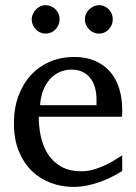

<svg xmlns="http://www.w3.org/2000/svg" viewBox="-20 -716 530 748"><path d="M456.1 -49.8Q435.1 -36.6 412.4 -25.4Q389.6 -14.2 365.5 -5.9Q341.3 2.4 316.4 7.3Q291.5 12.2 266.1 12.2Q220.7 12.2 178.7 -3.2Q136.7 -18.6 104.7 -49.3Q72.8 -80.1 53.5 -126.7Q34.2 -173.3 34.2 -235.8Q34.2 -294.4 51.8 -342Q69.3 -389.6 100.6 -423.6Q131.8 -457.5 174.8 -475.8Q217.8 -494.1 269 -494.1Q315.4 -494.1 350.6 -478.8Q385.7 -463.4 409.2 -436.3Q432.6 -409.2 444.3 -371.3Q456.1 -333.5 456.1 -289.1V-275.9Q456.1 -268.1 455.1 -261.2H130.9Q130.9 -223.1 138.9 -185.1Q147 -147 166 -116.7Q185.1 -86.4 217.3 -67.6Q249.5 -48.8 297.9 -48.8Q319.3 -48.8 340.3 -54.4Q361.3 -60.1 381.6 -68.8Q401.9 -77.6 420.4 -88.6Q439 -99.6 456.1 -110.8ZM356 -328.1Q356 -353 350.1 -374.3Q344.2 -395.5 332.3 -411.1Q320.3 -426.8 302 -435.8Q283.7 -444.8 258.8 -444.8Q233.9 -444.8 212.4 -435.3Q190.9 -425.8 174.6 -407.7Q158.2 -389.6 148.2 -364Q138.2 -338.4 136.2 -306.2H356ZM212.4 -641.1Q212.4 -629.9 208 -619.6Q203.6 -609.4 196.3 -601.6Q189 -593.8 179 -589.4Q168.9 -585 157.7 -585Q146.5 -585 136.7 -589.4Q127 -593.8 119.6 -601.6Q112.3 -609.4 107.9 -619.1Q103.5 -628.9 103.5 -640.1Q103.5 -650.9 107.9 -660.9Q112.3 -670.9 119.6 -678.7Q127 -686.5 136.7 -691.2Q146.5 -695.8 157.7 -695.8Q168.9 -695.8 179 -691.4Q189 -687 196.3 -679.7Q203.6 -672.4 208 -662.4Q212.4 -652.3 212.4 -641.1ZM419.4 -641.1Q419.4 -629.9 415.3 -619.6Q411.1 -609.4 403.8 -601.6Q396.5 -593.8 386.7 -589.4Q377 -585 365.7 -585Q354.5 -585 344.5 -589.4Q334.5 -593.8 326.9 -601.6Q319.3 -609.4 314.9 -619.6Q310.5 -629.9 310.5 -641.1Q310.5 -651.4 314.9 -661.4Q319.3 -671.4 327.1 -679Q335 -686.5 344.7 -691.2Q354.5 -695.8 365.7 -695.8Q377 -695.8 386.7 -691.4Q396.5 -687 403.8 -679.4Q411.1 -671.9 415.3 -661.9Q419.4 -651.9 419.4 -641.1Z"/></svg>

Font: Charis SIL APac
Style: Regular
Weight: 400
Foundry: SIL International
Version: Version 5.000